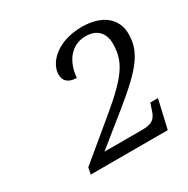

<svg xmlns="http://www.w3.org/2000/svg" viewBox="-110 -923 623 635"><g transform="rotate(-30 201.5 -605.0)"><path d="M62 -386H356L381 -494H352L346 -477C336 -442 325 -429 283 -429H139L252 -520C369 -614 403 -659 403 -727C403 -785 358 -824 280 -824C186 -824 135 -770 135 -725C135 -700 152 -686 182 -686C186 -740 216 -791 276 -791C321 -791 342 -763 342 -725C342 -661 319 -620 213 -532L67 -411Z"/></g></svg>

Font: Noto Serif Tamil Light
Style: Italic
Weight: 300
Italic angle: -12°
Designer: Indian Type Foundry, Tom Grace, and the Monotype Design Team
Foundry: Monotype Imaging Inc.
Version: Version 2.003